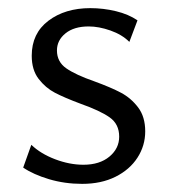

<svg xmlns="http://www.w3.org/2000/svg" viewBox="-20 -443 418 472"><path d="M37 -31 57 -87Q80 -65 115.5 -51.5Q151 -38 185 -38Q225 -38 249 -58Q273 -78 273 -107Q273 -138 249.5 -154.5Q226 -171 178 -188Q138 -203 115 -215Q92 -227 75 -249Q58 -271 58 -306Q58 -361 99 -392Q140 -423 202 -423Q234 -423 265 -415.5Q296 -408 318 -393L298 -340Q280 -358 251.5 -368Q223 -378 198 -378Q162 -378 141 -361Q120 -344 120 -319Q120 -291 143 -275Q166 -259 212 -243Q253 -228 277.5 -215Q302 -202 319.5 -179Q337 -156 337 -120Q337 -85 318 -55.5Q299 -26 264 -8.5Q229 9 182 9Q139 9 100.5 -2.5Q62 -14 37 -31Z"/></svg>

Font: LXGW Bright GB
Style: Regular
Weight: 400
Designer: Christian Thalmann (Catharsis Fonts)
Foundry: LXGW / Christian Thalmann (Catharsis Fonts) / Fontworks Inc.
Version: Version 5.510